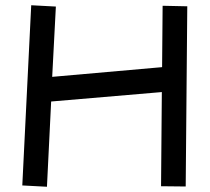

<svg xmlns="http://www.w3.org/2000/svg" viewBox="-20 -726 799 732"><path d="M598 -470 600 -704 694 -702 688 -15 594 -16 597 -375 175 -339 159 -14 65 -19 99 -706 193 -701 179 -433Z"/></svg>

Font: ZCOOL KuaiLe
Style: Regular
Weight: 400
Designer: Lui Bingke
Foundry: ZCOOL
Version: Version 2.000